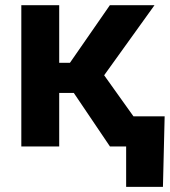

<svg xmlns="http://www.w3.org/2000/svg" viewBox="-20 -566 656 742"><path d="M62.4 0V-545.9H208.8V-323.3H250.3L404.6 -545.9H577.1L382.5 -275.1L578.9 0H404.9L265.2 -206.9H208.8V0ZM467.5 156.2V0H425.4V-116.4H616.3L609.7 156.2Z"/></svg>

Font: Inter Variable LoSnoCo
Style: Regular
Weight: 400
Designer: Rasmus Andersson
Foundry: rsms
Version: Version 4.000;git-a52131595; featfreeze: case,dlig,ss01,ss02